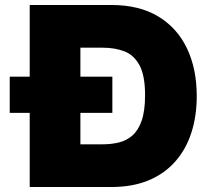

<svg xmlns="http://www.w3.org/2000/svg" viewBox="-20 -749 836 769"><path d="M99 0V-729H426Q538 -729 614 -683Q690 -637 729 -555Q768 -473 768 -364Q768 -283 746 -216Q724 -149 680.5 -100.5Q637 -52 573.5 -26Q510 0 426 0ZM302 -171H391Q426 -171 456.5 -178.5Q487 -186 510.5 -206.5Q534 -227 547.5 -266Q561 -305 561 -368Q561 -447 538.5 -488Q516 -529 478 -543.5Q440 -558 391 -558H302ZM19 -297V-442H430V-297Z"/></svg>

Font: Mona Sans ExtraLight Black
Style: Regular
Weight: 900
Version: Version 2.000